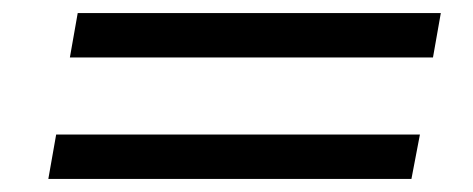

<svg xmlns="http://www.w3.org/2000/svg" viewBox="-20 -454 724 294"><path d="M99 -434H655L643 -366H87ZM66 -248H623L610 -180H54Z"/></svg>

Font: KoHo Medium
Style: Italic
Weight: 500
Italic angle: -10°
Designer: Cadson Demak & Katatrad Team
Foundry: Cadson Demak Co.,Ltd.
Version: Version 1.000